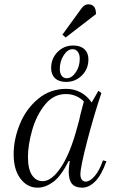

<svg xmlns="http://www.w3.org/2000/svg" viewBox="-20 -854 566 886"><path d="M376 -16Q395 -16 417 -41.5Q439 -67 455 -114L471 -110Q449 -47 420 -17.5Q391 12 359 12Q327 12 312 -6Q297 -24 297 -63Q297 -78 302 -111H297Q261 -40 225 -14Q189 12 153 12Q106 12 74.5 -29.5Q43 -71 43 -142Q43 -211 71.5 -281Q100 -351 155.5 -397.5Q211 -444 286 -444Q322 -444 352.5 -427.5Q383 -411 403 -381L434 -435L448 -425Q413 -321 382 -202Q351 -83 351 -49Q351 -34 357.5 -25Q364 -16 376 -16ZM337 -269Q346 -299 352 -329L367 -386Q332 -420 284 -420Q227 -420 187.5 -371Q148 -322 128.5 -253.5Q109 -185 109 -130Q109 -74 127.5 -46Q146 -18 177 -18Q219 -18 262 -83Q305 -148 337 -269ZM318 -644Q351 -644 369.5 -627Q388 -610 388 -580Q388 -536 358 -506Q328 -476 285 -476Q252 -476 234 -493Q216 -510 216 -540Q216 -584 245.5 -614Q275 -644 318 -644ZM288 -493Q311 -493 329.5 -520Q348 -547 348 -583Q348 -603 339 -615Q330 -627 315 -627Q292 -627 274 -599Q256 -571 256 -536Q256 -516 264.5 -504.5Q273 -493 288 -493ZM388 -834Q423 -834 423 -789L283 -681L268 -694L350 -807Q360 -822 368.5 -828Q377 -834 388 -834Z"/></svg>

Font: Arapey
Style: Italic
Weight: 400
Italic angle: -12°
Designer: Eduardo Rodriguez Tunni
Foundry: Eduardo Rodriguez Tunni
Version: Version 3.000